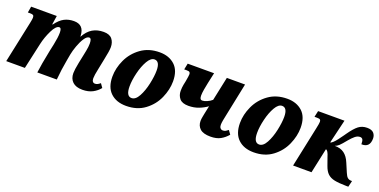

<svg xmlns="http://www.w3.org/2000/svg" viewBox="-19 -1130 3401 1724"><g transform="rotate(20 1681.0 -268.0)"><path d="M632 -105Q632 -137 646 -207L663 -289Q664 -294 672 -333.5Q680 -373 680 -405Q680 -454 658 -454Q635 -454 612.5 -419.5Q590 -385 573 -337.5Q556 -290 549 -253L538 -192Q521 -101 512 0H326Q335 -75 365 -223L379 -288Q394 -359 394 -404Q394 -449 374 -449Q342 -449 309.5 -382.5Q277 -316 262 -248L207 0H29L113 -396Q114 -402 117.5 -419.5Q121 -437 121 -450Q121 -465 113.5 -471Q106 -477 86 -477H62L72 -536H317L304 -452H309Q347 -504 387.5 -525Q428 -546 479 -546Q575 -546 579 -443V-435H581Q613 -493 657.5 -519.5Q702 -546 763 -546Q819 -546 844 -515.5Q869 -485 869 -438Q869 -403 850 -315L830 -216Q816 -151 816 -123Q816 -103 824 -92.5Q832 -82 846 -82Q859 -82 869.5 -87Q880 -92 896 -105L922 -68Q896 -35 855.5 -13.5Q815 8 758 8Q696 8 664 -22.5Q632 -53 632 -105Z M972 -196Q972 -277 1009.5 -358Q1047 -439 1121 -492.5Q1195 -546 1299 -546Q1388 -546 1443.5 -495Q1499 -444 1499 -341Q1499 -262 1463 -180.5Q1427 -99 1354 -44.5Q1281 10 1176 10Q1082 10 1027 -42.5Q972 -95 972 -196ZM1327 -382Q1327 -470 1276 -470Q1241 -470 1211.5 -419Q1182 -368 1164.5 -295.5Q1147 -223 1147 -166Q1147 -73 1199 -73Q1237 -73 1266 -126.5Q1295 -180 1311 -254Q1327 -328 1327 -382Z M1852 -92Q1852 -111 1857 -135Q1862 -159 1863 -166L1879 -242Q1845 -217 1800 -199.5Q1755 -182 1702 -182Q1642 -182 1617 -212.5Q1592 -243 1592 -285Q1592 -317 1597.5 -345Q1603 -373 1605 -381Q1615 -436 1615 -451Q1615 -465 1608 -471Q1601 -477 1579 -477H1556L1568 -536H1820L1798 -435Q1791 -403 1785 -367.5Q1779 -332 1779 -309Q1779 -289 1784.5 -279Q1790 -269 1805 -269Q1821 -269 1847.5 -280Q1874 -291 1894 -309L1942 -536H2116L2050 -216Q2044 -189 2039.5 -164Q2035 -139 2035 -121Q2035 -102 2044.5 -91Q2054 -80 2068 -80Q2082 -80 2091.5 -84.5Q2101 -89 2119 -103L2145 -67Q2116 -32 2078 -11Q2040 10 1983 10Q1914 10 1883 -18Q1852 -46 1852 -92Z M2191 -196Q2191 -277 2228.5 -358Q2266 -439 2340 -492.5Q2414 -546 2518 -546Q2607 -546 2662.5 -495Q2718 -444 2718 -341Q2718 -262 2682 -180.5Q2646 -99 2573 -44.5Q2500 10 2395 10Q2301 10 2246 -42.5Q2191 -95 2191 -196ZM2546 -382Q2546 -470 2495 -470Q2460 -470 2430.5 -419Q2401 -368 2383.5 -295.5Q2366 -223 2366 -166Q2366 -73 2418 -73Q2456 -73 2485 -126.5Q2514 -180 2530 -254Q2546 -328 2546 -382Z M3061 -102 3035 -175Q3017 -237 2997 -238L2946 0H2770L2851 -384Q2862 -434 2862 -451Q2862 -465 2855 -471Q2848 -477 2826 -477H2801L2814 -536H3066L3012 -309Q3021 -309 3037 -323.5Q3053 -338 3071 -362L3107 -411L3121 -431Q3165 -494 3199 -520Q3233 -546 3280 -546Q3324 -546 3343 -525Q3362 -504 3362 -473Q3362 -386 3281 -389Q3281 -421 3273.5 -434Q3266 -447 3248 -447Q3224 -447 3201.5 -428.5Q3179 -410 3154 -380Q3117 -334 3098.5 -317Q3080 -300 3061 -294Q3116 -295 3152 -268.5Q3188 -242 3210 -188L3230 -141Q3233 -135 3246 -103.5Q3259 -72 3273 -61Q3287 -50 3307 -50H3315L3301 9H3281Q3209 8 3168 -0.5Q3127 -9 3102 -32.5Q3077 -56 3061 -102Z"/></g></svg>

Font: Noto Serif NarrowBlack
Style: Italic
Weight: 900
Width: 4
Italic angle: -12°
Designer: Monotype Design Team
Foundry: Monotype Imaging Inc.
Version: Version 1.001